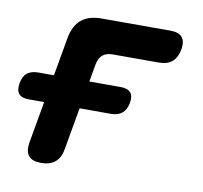

<svg xmlns="http://www.w3.org/2000/svg" viewBox="-76 -622 743 704"><g transform="rotate(10 295.5 -270.0)"><path d="M120 10Q87.5 10 73.8 -6.3Q60.1 -22.5 65.5 -56L136.2 -456Q144.6 -504 171.8 -527Q199 -550 247 -550H504.2Q534.7 -550 547.4 -534.6Q560.1 -519.2 555 -488.7Q548.9 -458.2 531.3 -442.8Q513.7 -427.4 482.5 -427.4H310.3Q286.5 -427.4 272.9 -416Q259.3 -404.6 254.6 -380.4L197.5 -56Q192.1 -22.5 172.8 -6.3Q153.5 10 120 10ZM35.1 -211.7Q9.3 -211.7 -1.6 -224.7Q-12.5 -237.7 -7.8 -263.7Q-3.7 -289.9 11.5 -302.3Q26.7 -314.7 53 -314.7H360Q385.8 -314.7 396.7 -302.2Q407.6 -289.7 403.2 -263.7Q398.5 -237.7 383.4 -224.7Q368.2 -211.7 342.1 -211.7Z"/></g></svg>

Font: Maple Mono
Style: Italic
Weight: 400
Italic angle: -10°
Monospace: yes
Designer: subframe7536
Version: Version 7.300